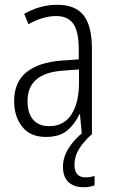

<svg xmlns="http://www.w3.org/2000/svg" viewBox="-20 -562 475 802"><path d="M219 -542Q295 -542 329.5 -497.5Q364 -453 364 -359V0H322L314 -85H312Q293 -44 261 -17Q229 10 172 10Q106 10 72.5 -33Q39 -76 39 -139Q39 -219 90.5 -260.5Q142 -302 238 -309L309 -314V-355Q309 -431 286 -463Q263 -495 214 -495Q161 -495 99 -461L81 -504Q112 -522 147 -532Q182 -542 219 -542ZM244 -267Q95 -257 95 -140Q95 -88 119 -61.5Q143 -35 185 -35Q247 -35 278.5 -84Q310 -133 310 -216V-272ZM291 126Q291 179 338 179Q349 179 359 177Q369 175 375 173V212Q366 216 354.5 218Q343 220 329 220Q288 220 265.5 198Q243 176 243 134Q243 95 266.5 57.5Q290 20 329 -11L362 0Q326 33 308.5 63Q291 93 291 126Z"/></svg>

Font: Noto Sans Khmer UI Condensed Light
Style: Regular
Weight: 300
Width: 3
Designer: Danh Hong and the Monotype Design Team
Foundry: Monotype Imaging Inc.
Version: Version 2.002; ttfautohint (v1.8.4.7-5d5b)